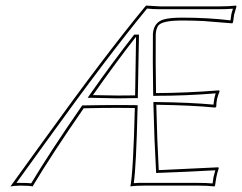

<svg xmlns="http://www.w3.org/2000/svg" viewBox="-20 -668 871 691"><path d="M466.3 -324.7Q468.3 -417.5 469.7 -533.7H467.8Q395 -440.4 314.5 -325.7Q397.9 -324.2 403.8 -324.2Q428.2 -324.2 466.3 -324.7ZM281.2 -278.3Q166.5 -112.8 97.2 2.9Q85 0 53.2 0Q29.8 0.5 17.6 2.9Q56.6 -50.3 134.3 -158.7Q359.9 -472.2 503.4 -645.5L505.9 -647.9Q507.8 -647.9 556.2 -645H769Q805.2 -645 829.6 -647.9L831.1 -645Q823.2 -617.2 822.3 -613.8Q820.3 -603 818.8 -587.9L815.9 -584L712.4 -592.3Q673.3 -594.2 635.3 -594.2Q564.5 -594.2 549.8 -576.2Q542 -565.4 540.5 -545.4Q539.6 -445.8 541.5 -333Q651.4 -333.5 768.1 -342.8L770.5 -339.8Q764.6 -325.7 761.2 -312Q758.3 -297.4 758.3 -284.2L754.9 -280.8Q672.9 -289.1 542.5 -291Q545.4 -163.1 551.3 -55.7L766.1 -65.9L767.1 -62Q761.7 -45.9 758.3 -28.8Q757.8 -25.4 753.9 0L751.5 2.9Q727.5 0 691.9 0H555.2H553.7H500Q466.8 0 449.2 2.9Q459.5 -47.9 465.3 -279.3Q432.1 -279.8 399.4 -279.8Q351.1 -279.8 281.2 -278.3ZM476.1 -324.7V-314.9H466.3Q427.2 -314.5 403.8 -314Q395.5 -314 314 -315.9H295.4L306.2 -331.5Q387.7 -447.3 460 -539.6L462.9 -543.5H480V-533.2Q478 -416 476.1 -324.7ZM272.9 -284.2 275.9 -288.6H280.8Q351.1 -290 399.4 -290Q432.6 -290 465.3 -289.6L475.6 -289.1L475.1 -279.3Q470.2 -67.4 461.4 -8.8Q475.6 -10.3 500 -9.8H691.9Q722.2 -9.8 745.1 -7.8Q747.6 -26.4 748.5 -31.2Q751 -42 754.9 -55.2Q640.6 -48.8 551.8 -45.9L542 -45.4L541.5 -55.2Q535.2 -163.6 532.2 -290.5V-300.8H542.5Q664.6 -299.3 748.5 -291.5Q749.5 -303.7 751.5 -314Q753.4 -323.2 756.3 -332Q649.4 -323.2 541.5 -323.2L531.7 -322.8L531.2 -333Q529.3 -447.3 530.3 -545.4V-546.4Q533.7 -587.9 569.3 -598.1Q591.8 -604.5 635.3 -604.5Q729.5 -604.5 809.6 -594.7Q811 -607.4 812.5 -616.2Q814 -623.5 818.4 -636.7Q795.4 -634.8 769 -634.8H556.2Q528.8 -634.8 509.3 -637.2Q366.7 -464.4 142.1 -152.3Q73.2 -56.6 39.1 -9.8Q44.9 -9.8 53.2 -9.8Q79.6 -9.8 92.3 -8.3Q162.1 -124.5 272.9 -284.2Z"/></svg>

Font: Linux Biolinum Outline O
Style: Italic
Weight: 400
Italic angle: -12°
Designer: Philipp H. Poll
Foundry: Philipp H. Poll
Version: Version 0.6.2